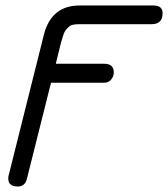

<svg xmlns="http://www.w3.org/2000/svg" viewBox="-20 -450 606 692"><path d="M9.8 193.8Q9.8 184.1 12.2 178.2L139.2 -329.1Q167 -430.2 267.1 -430.2H533.2Q566.4 -430.2 565.9 -401.9Q565.9 -362.8 525.9 -362.8H265.1Q252 -362.8 242.9 -360.8Q233.9 -358.9 227.1 -352.5Q220.2 -346.2 216.1 -340.6Q211.9 -335 207 -320.1Q202.1 -305.2 199.5 -295.2Q196.8 -285.2 190.9 -260.5Q185.1 -235.8 181.2 -220.2H355Q390.1 -220.2 390.1 -189Q390.1 -174.8 380.6 -163.3Q371.1 -151.9 356 -151.9H164.1Q162.1 -145 158.9 -132.1Q155.8 -119.1 153.8 -111.8L78.1 189.9Q75.2 201.2 73 206.1Q70.8 210.9 63.5 216.6Q56.2 222.2 43 222.2Q9.8 221.7 9.8 193.8Z"/></svg>

Font: CMU Typewriter Text
Style: Italic
Weight: 500
Italic angle: -14.04°
Version: Version 0.7.0